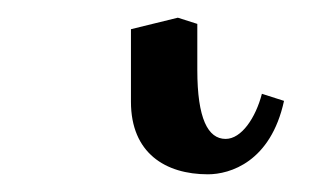

<svg xmlns="http://www.w3.org/2000/svg" viewBox="-20 41 371 217"><path d="M128 74V156C128 214 167 238 215 238C240 238 286 224 301 155L276 147C269 174 253 198 235 198C215 198 203 175 203 120V68L181 61Z"/></svg>

Font: Libertinus Serif
Style: Regular
Weight: 400
Designer: Philipp H. Poll
Foundry: Khaled Hosny
Version: Version 6.2